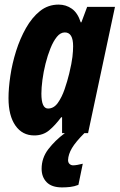

<svg xmlns="http://www.w3.org/2000/svg" viewBox="-20 -579 520 835"><path d="M129 10Q77 10 47 -33Q17 -76 17 -152Q17 -195 25 -249Q33 -303 50 -357Q67 -411 93 -457Q119 -503 154 -531Q189 -559 235 -559Q267 -559 292.5 -541Q318 -523 331 -482H334L359 -549H480L363 0H250V-69H246Q220 -34 193.5 -12Q167 10 129 10ZM189 -107Q214 -107 231.5 -131.5Q249 -156 261 -191Q273 -226 281 -259Q292 -305 295 -331.5Q298 -358 298 -378Q298 -438 262 -438Q243 -438 227.5 -419Q212 -400 199.5 -369Q187 -338 178 -302Q169 -266 164.5 -231.5Q160 -197 160 -172Q160 -107 189 -107ZM250 236Q205 236 183 213.5Q161 191 161 155Q161 108 190 70Q219 32 262 0H347Q309 38 293 65Q277 92 276 117Q276 128 282.5 134Q289 140 298 140Q306 140 317 138Q328 136 340 133L321 225Q303 232 285.5 234Q268 236 250 236Z"/></svg>

Font: Noto Sans ExtraCondensed ExtraBold
Style: Italic
Weight: 800
Width: 2
Italic angle: -12°
Designer: Monotype Design Team
Foundry: Monotype Imaging Inc.
Version: Version 2.013; ttfautohint (v1.8.4.7-5d5b)